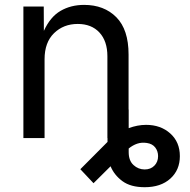

<svg xmlns="http://www.w3.org/2000/svg" viewBox="-20 -573 787 797"><path d="M580.6 204.1Q522.5 204.1 488.3 179Q454.1 153.8 439 117.2L368.2 187.5L313.5 129.4L426.3 16.1V0H425.8V-339.4Q425.8 -402.3 392.8 -438Q359.9 -473.6 302.7 -473.6Q243.7 -473.6 204.3 -435.3Q165 -397 165 -327.1V0H77.1V-545.9H161.6L162.1 -444.8Q188.5 -502.9 231.2 -527.8Q273.9 -552.7 329.1 -552.7Q412.1 -552.7 462.9 -501.5Q513.7 -450.2 513.7 -346.7V-118.2H514.2V-41Q550.8 -54.7 586.4 -54.7Q647 -54.7 686.8 -19Q726.6 16.6 726.6 75.2Q726.6 132.8 687 168.5Q647.5 204.1 580.6 204.1ZM514.2 43.5V58.6Q514.2 93.8 534.2 112.1Q554.2 130.4 580.6 130.4Q605.5 130.4 620.8 114.7Q636.2 99.1 636.2 75.2Q636.2 54.7 624.5 39.3Q612.8 23.9 589.8 20.5Q568.4 17.1 549.6 23.4Q530.8 29.8 514.2 43.5Z"/></svg>

Font: Inter-Regular
Style: Regular
Weight: 400
Designer: Rasmus Andersson
Foundry: rsms
Version: Version 4.000;git-a52131595